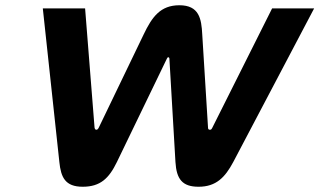

<svg xmlns="http://www.w3.org/2000/svg" viewBox="-20 -702 1216 731"><path d="M425 -85 615 -478C617 -482 618 -484 621 -484C623 -484 625 -482 625 -478L648 -85C652 -20 674 9 736 9C803 9 837 -27 868 -85L1176 -670H1016L788 -215C785 -209 783 -208 779 -208C774 -208 772 -211 772 -216L750 -571C747 -631 738 -682 663 -682C591 -682 559 -638 527 -571L356 -216C353 -210 350 -208 347 -208C343 -208 341 -211 340 -216L304 -670H143L206 -85C212 -27 228 9 295 9C362 9 395 -23 425 -85Z"/></svg>

Font: LT Wave Bold
Style: Italic
Weight: 700
Designer: Daniel Lyons
Version: Version 2.5 (Glyphs App)